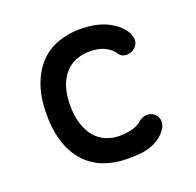

<svg xmlns="http://www.w3.org/2000/svg" viewBox="-105 -671 810 792"><g transform="rotate(-20 300.0 -275.0)"><path d="M74 -275Q74 -351 94 -405Q114 -459 147.5 -493.5Q181 -528 226.5 -544Q272 -560 322 -560Q362 -560 393 -553Q424 -546 447.5 -533.5Q471 -521 487 -506Q503 -491 512 -475Q525 -450 520 -431Q515 -412 497 -402Q479 -392 461.5 -395Q444 -398 435 -413Q423 -432 396.5 -446Q370 -460 330 -460Q297 -460 269 -449Q241 -438 221 -415.5Q201 -393 189.5 -359Q178 -325 178 -278Q178 -231 189.5 -195.5Q201 -160 221 -136.5Q241 -113 269 -101.5Q297 -90 328 -90Q355 -90 381.5 -96.5Q408 -103 425 -118Q439 -131 458 -133Q477 -135 495 -121Q501 -115 505.5 -106.5Q510 -98 510 -88Q510 -78 506 -67Q502 -56 492 -45Q477 -27 458 -16Q439 -5 418 1Q397 7 374 8.5Q351 10 327 10Q271 10 225 -7Q179 -24 145.5 -58.5Q112 -93 93 -147Q74 -201 74 -275Z"/></g></svg>

Font: Maple Mono Medium
Style: Regular
Weight: 500
Monospace: yes
Designer: subframe7536
Version: Version 7.000